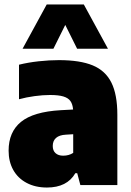

<svg xmlns="http://www.w3.org/2000/svg" viewBox="-20 -828 586 859"><path d="M505 -314V0H339.5L325.5 -53H317Q280 11 190 11Q138 11 99 -9.8Q60 -30.5 39.2 -67.8Q18.5 -105 18.5 -154Q18.5 -237.5 74 -282.8Q129.5 -328 251.5 -335L307 -338Q305 -362 295 -376Q285 -390 263.2 -396.5Q241.5 -403 204 -403Q172 -403 135 -398Q98 -393 65 -384V-538.5Q105 -548.5 152.8 -553.8Q200.5 -559 244 -559Q338 -559 394.8 -535.5Q451.5 -512 478.2 -458.8Q505 -405.5 505 -314ZM307.5 -144V-227.5L275 -225.5Q245.5 -224 230.8 -211Q216 -198 216 -175Q216 -154 228.5 -142.8Q241 -131.5 262.5 -131.5Q288.5 -131.5 307.5 -144ZM463 -610H325L272 -716.5L219 -610H81L189 -808H355Z"/></svg>

Font: Encode Sans SemiCondensed Black
Style: Regular
Weight: 900
Width: 4
Designer: Multiple Designers
Foundry: Impallari Type
Version: Version 2.000